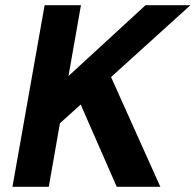

<svg xmlns="http://www.w3.org/2000/svg" viewBox="-20 -720 754 740"><path d="M28 0 152 -700H292L244 -427L541 -700H714L408 -423L598 0H430L291 -317L211 -245L168 0Z"/></svg>

Font: DM Sans 9pt ExtraBold
Style: Italic
Weight: 800
Italic angle: -10°
Version: Version 4.004;gftools[0.9.30]